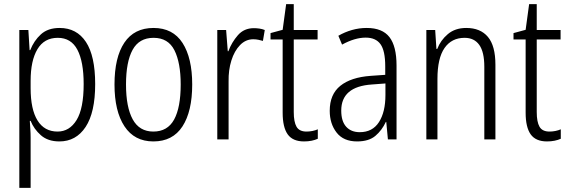

<svg xmlns="http://www.w3.org/2000/svg" viewBox="-20 -678 2767 934"><path d="M270 -542Q353 -542 398 -474Q443 -406 443 -269Q443 -131 396.5 -60.5Q350 10 269 10Q213 10 179 -20Q145 -50 129 -90H125Q126 -72 127.5 -50.5Q129 -29 129 -8V236H74V-532H118L124 -434H127Q145 -480 179 -511Q213 -542 270 -542ZM261 -494Q195 -494 162 -438.5Q129 -383 129 -285V-249Q129 -146 162.5 -92Q196 -38 260 -38Q318 -38 352.5 -94Q387 -150 387 -269Q387 -378 356.5 -436Q326 -494 261 -494Z M915 -267Q915 -136 867.5 -63Q820 10 726 10Q634 10 585.5 -63.5Q537 -137 537 -267Q537 -399 585 -470.5Q633 -542 727 -542Q821 -542 868 -469Q915 -396 915 -267ZM593 -267Q593 -157 625.5 -97.5Q658 -38 726 -38Q795 -38 827 -96.5Q859 -155 859 -267Q859 -373 828.5 -433.5Q798 -494 727 -494Q657 -494 625 -435.5Q593 -377 593 -267Z M1215 -541Q1228 -541 1242 -539Q1256 -537 1268 -532L1259 -479Q1249 -482 1237 -484.5Q1225 -487 1212 -487Q1175 -487 1147.5 -458.5Q1120 -430 1105.5 -383.5Q1091 -337 1092 -282V0H1037V-532H1080L1088 -429H1091Q1107 -472 1137 -506.5Q1167 -541 1215 -541Z M1471 -38Q1486 -38 1500.5 -41Q1515 -44 1526 -49V-3Q1513 3 1496 6.5Q1479 10 1459 10Q1404 10 1379.5 -24.5Q1355 -59 1355 -130V-486H1296V-517L1355 -533L1372 -658H1409V-532H1525V-486H1409V-133Q1409 -85 1422.5 -61.5Q1436 -38 1471 -38Z M1764 -542Q1840 -542 1874.5 -497.5Q1909 -453 1909 -359V0H1867L1859 -85H1857Q1838 -44 1806 -17Q1774 10 1717 10Q1651 10 1617.5 -33Q1584 -76 1584 -139Q1584 -219 1635.5 -260.5Q1687 -302 1783 -309L1854 -314V-355Q1854 -431 1831 -463Q1808 -495 1759 -495Q1706 -495 1644 -461L1626 -504Q1657 -522 1692 -532Q1727 -542 1764 -542ZM1789 -267Q1640 -257 1640 -140Q1640 -88 1664 -61.5Q1688 -35 1730 -35Q1792 -35 1823.5 -84Q1855 -133 1855 -216V-272Z M2248 -542Q2317 -542 2353.5 -498.5Q2390 -455 2390 -363V0H2336V-353Q2336 -425 2311.5 -459.5Q2287 -494 2240 -494Q2177 -494 2142.5 -444.5Q2108 -395 2108 -294V0H2054V-532H2097L2103 -440H2107Q2123 -482 2158.5 -512Q2194 -542 2248 -542Z M2653 -38Q2668 -38 2682.5 -41Q2697 -44 2708 -49V-3Q2695 3 2678 6.5Q2661 10 2641 10Q2586 10 2561.5 -24.5Q2537 -59 2537 -130V-486H2478V-517L2537 -533L2554 -658H2591V-532H2707V-486H2591V-133Q2591 -85 2604.5 -61.5Q2618 -38 2653 -38Z"/></svg>

Font: Noto Sans Myanmar UI Condensed Light
Style: Regular
Weight: 300
Width: 3
Designer: Monotype Design Team
Foundry: Monotype Imaging Inc.
Version: Version 2.103; ttfautohint (v1.8.4.7-5d5b)